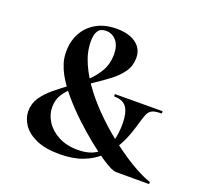

<svg xmlns="http://www.w3.org/2000/svg" viewBox="-116 -776 961 919"><g transform="rotate(20 364.5 -317.0)"><path d="M65 -131Q65 -170 86 -201Q107 -232 140.5 -259.5Q174 -287 211.5 -314.5Q249 -342 282.5 -373Q316 -404 337 -441Q358 -478 358 -525Q358 -570 337 -594.5Q316 -619 284 -619Q256 -619 244 -600.5Q232 -582 232 -547Q232 -492 257.5 -435Q283 -378 325.5 -323Q368 -268 420.5 -218Q473 -168 527 -127Q598 -74 649 -46.5Q700 -19 725 -12Q729 -11 728.5 -5.5Q728 0 725 0Q694 0 650.5 0Q607 0 561 0Q550 0 532 -8Q514 -16 483.5 -36.5Q453 -57 404 -96Q362 -130 316 -173Q270 -216 230.5 -262.5Q191 -309 167 -353Q154 -378 146 -403.5Q138 -429 138 -461Q138 -514 161 -556Q184 -598 227 -622Q270 -646 330 -646Q371 -646 401 -634Q431 -622 447.5 -600Q464 -578 464 -546Q464 -506 442.5 -475Q421 -444 387 -418Q353 -392 315 -367Q277 -342 243 -316Q209 -290 187.5 -259Q166 -228 166 -188Q166 -150 188 -115.5Q210 -81 251.5 -59Q293 -37 351 -37Q392 -37 422 -49.5Q452 -62 471.5 -86Q491 -110 500.5 -145.5Q510 -181 510 -226Q510 -283 491.5 -310Q473 -337 429 -337Q427 -337 426.5 -343Q426 -349 429 -349L667 -350Q670 -350 670 -344Q670 -338 667 -338Q637 -338 622 -331Q607 -324 599.5 -307.5Q592 -291 584 -262Q576 -233 563 -196.5Q550 -160 528.5 -123.5Q507 -87 473.5 -56Q440 -25 391 -6.5Q342 12 274 12Q202 12 155.5 -9Q109 -30 87 -63Q65 -96 65 -131Z"/></g></svg>

Font: Cormorant
Style: Bold
Weight: 700
Designer: Christian Thalmann (Catharsis Fonts)
Foundry: Catharsis Fonts
Version: Version 4.000